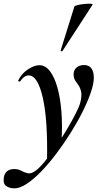

<svg xmlns="http://www.w3.org/2000/svg" viewBox="-94 -753 567 1054"><path d="M-15 281Q-41 281 -59.5 268.5Q-78 256 -73 221Q-65 175 -15 175Q6 175 23 184.5Q40 194 58 198Q76 202 99 186Q121 171 151 134.5Q181 98 213 51.5Q245 5 273.5 -43Q302 -91 322 -130.5Q342 -170 347 -191Q356 -227 351.5 -248.5Q347 -270 337.5 -284Q328 -298 319 -311Q310 -324 310 -345Q310 -368 326 -382Q342 -396 368 -396Q393 -396 407 -378.5Q421 -361 421 -326Q421 -294 404.5 -245.5Q388 -197 359.5 -140Q331 -83 294 -24Q257 35 216 89.5Q175 144 133 187.5Q91 231 53 256Q15 281 -15 281ZM164 135Q169 -94 141 -216.5Q113 -339 63 -339Q50 -339 38 -330Q26 -321 18 -308Q16 -304 10.5 -305.5Q5 -307 6 -311Q24 -349 59 -372Q94 -395 122 -395Q155 -395 180 -362.5Q205 -330 221 -273Q237 -216 243 -142Q249 -68 244 16ZM249 -473Q248 -470 242.5 -472Q237 -474 239 -476L314 -716Q315 -721 331.5 -725Q348 -729 368 -731Q388 -733 402.5 -732.5Q417 -732 414 -727Z"/></svg>

Font: Cormorant
Style: Bold Italic
Weight: 700
Italic angle: -10°
Designer: Christian Thalmann (Catharsis Fonts)
Foundry: Catharsis Fonts
Version: Version 4.000